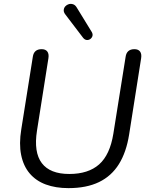

<svg xmlns="http://www.w3.org/2000/svg" viewBox="-20 -967 768 996"><path d="M335.2 8.9Q268.7 8.9 217.6 -10Q166.5 -29 133.9 -67.4Q101.3 -105.9 89.7 -163.3Q78 -220.6 90.5 -296.9L150.3 -672.6Q156.1 -711.9 195.9 -711.9Q216.2 -711.9 225.4 -699.8Q234.6 -687.7 231.2 -665.3L171.9 -289.5Q154.2 -177.1 196.9 -120.8Q239.6 -64.5 339.4 -64.5Q437.8 -64.5 494.1 -114.1Q550.3 -163.8 568 -273.3L631.7 -672.6Q637.5 -711.9 677.3 -711.9Q697.2 -711.9 706.4 -699.8Q715.6 -687.7 712.2 -665.3L649.9 -269.5Q635.4 -177.6 596.9 -115.7Q558.5 -53.9 493.7 -22.5Q428.8 8.9 335.2 8.9ZM411.1 -770.9 319.7 -891Q309.9 -903.3 310.6 -914.5Q311.4 -925.8 318.7 -934.1Q326.1 -942.3 337.1 -945.5Q348 -948.6 359.5 -944.7Q371 -940.8 378.9 -926.7L456 -801Q462.4 -789.8 459.5 -780Q456.5 -770.3 448.2 -764.4Q439.9 -758.6 429.7 -759.6Q419.4 -760.6 411.1 -770.9Z"/></svg>

Font: Nunito Variable Extra Light
Style: Italic
Weight: 200
Italic angle: -9°
Designer: Vernon Adams
Foundry: Vernon Adams
Version: Version 3.602